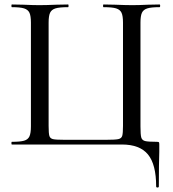

<svg xmlns="http://www.w3.org/2000/svg" viewBox="-20 -645 770 857"><path d="M524 0H33Q31 0 31 -6Q31 -12 33 -12Q70 -12 87.5 -17Q105 -22 111.5 -36.5Q118 -51 118 -81V-544Q118 -574 111.5 -588Q105 -602 87.5 -607.5Q70 -613 33 -613Q31 -613 31 -619Q31 -625 33 -625L85 -624Q129 -622 155 -622Q185 -622 231 -624L284 -625Q286 -625 286 -619Q286 -613 284 -613Q245 -613 227.5 -607.5Q210 -602 203.5 -588Q197 -574 197 -544V-83Q197 -49 200.5 -38Q204 -27 216.5 -24Q229 -21 267 -21H454Q494 -21 508 -24Q522 -27 525.5 -38.5Q529 -50 529 -83V-544Q529 -574 522.5 -588Q516 -602 498.5 -607.5Q481 -613 442 -613Q440 -613 440 -619Q440 -625 442 -625L494 -624Q542 -622 571 -622Q599 -622 641 -624L692 -625Q695 -625 695 -619Q695 -613 692 -613Q655 -613 637.5 -607.5Q620 -602 613.5 -588Q607 -574 607 -544V-81Q607 -44 610.5 -31.5Q614 -19 627.5 -15.5Q641 -12 680 -12Q688 -12 689.5 -10Q691 -8 691 0V32Q689 84 689 187Q689 192 683 192Q677 192 677 187Q677 89 640.5 44.5Q604 0 524 0Z"/></svg>

Font: Cormorant Garamond Medium
Style: Regular
Weight: 500
Designer: Christian Thalmann (Catharsis Fonts)
Foundry: Catharsis Fonts
Version: Version 4.000